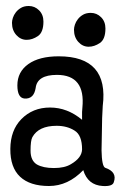

<svg xmlns="http://www.w3.org/2000/svg" viewBox="-20 -611 403 641"><path d="M20 -535Q20 -542 23 -551.5Q26 -561 33 -570Q40 -579 50.5 -585Q61 -591 76 -591Q96 -591 110.5 -576.5Q125 -562 125 -539Q125 -503 106.5 -490.5Q88 -478 69 -478Q49 -478 34.5 -494Q20 -510 20 -535ZM227 -512Q227 -519 230 -528.5Q233 -538 240 -547Q247 -556 257.5 -562Q268 -568 283 -568Q303 -568 317.5 -553.5Q332 -539 332 -516Q332 -480 313.5 -467.5Q295 -455 276 -455Q256 -455 241.5 -471Q227 -487 227 -512ZM323 10Q273 7 258 -43Q207 10 143.5 10Q80 10 47 -21Q14 -52 14.5 -114Q15 -176 51 -213Q89 -252 147 -252Q205 -252 254 -211V-237L255 -251Q266 -361 170 -361Q104 -361 99 -317Q93 -280 62 -282Q38 -284 38 -326Q38 -371 74.5 -397Q111 -423 176 -423Q344 -423 323 -257Q322 -237 321 -217Q320 -137 319 -109Q320 -56 331 -51Q372 -37 360 -3Q356 12 323 10ZM169 -191Q109 -191 88 -153Q82 -142 82 -108Q82 -75 103 -62Q124 -50 160 -50Q196 -50 217 -63Q253 -84 254 -112Q254 -160 229 -175Q204 -191 169 -191Z"/></svg>

Font: Scratch Savers
Style: Book
Weight: 400
Designer: Pablo Impallari, Rodrigo Fuenzalida, Brenda Gallo
Foundry: Pablo Impallari, Rodrigo Fuenzalida, Brenda Gallo
Version: Version 4.0b1